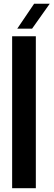

<svg xmlns="http://www.w3.org/2000/svg" viewBox="-20 -991 282 1011"><path d="M43.9 0V-800H168.7V0ZM70.8 -840 159.6 -971.2H241.8L148.9 -840Z"/></svg>

Font: Big Shoulders Display SC Thin
Style: Regular
Weight: 100
Designer: Patric King
Foundry: XO Type Co
Version: Version 2.002